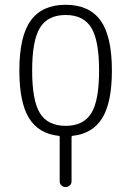

<svg xmlns="http://www.w3.org/2000/svg" viewBox="-20 -550 540 790"><path d="M355.5 -436Q323.2 -488.3 250 -488.3Q176.8 -488.3 144.5 -436Q112.3 -383.8 112.3 -259.8Q112.3 -135.7 144.5 -84Q176.8 -32.2 250 -32.2Q323.2 -32.2 355.5 -84Q387.7 -135.7 387.7 -259.8Q387.7 -383.8 355.5 -436ZM220.7 8.8Q138.7 0 99.1 -64.5Q59.6 -128.9 59.6 -259.8Q59.6 -400.4 106.4 -465.3Q153.3 -530.3 250 -530.3Q346.7 -530.3 393.6 -465.8Q440.4 -401.4 440.4 -259.8Q440.4 -128.9 400.9 -64.5Q361.3 0 279.3 8.8Q274.4 8.8 274.4 13.7V196.3Q274.4 206.1 267.1 212.9Q259.8 219.7 250 219.7Q240.2 219.7 232.9 212.9Q225.6 206.1 225.6 196.3V13.7Q225.6 8.8 220.7 8.8Z"/></svg>

Font: Rounded-L Mgen+ 1mn light
Style: Regular
Weight: 200
Designer: [Source Han Sans]
Ryoko NISHIZUKA  (kana & ideographs); Paul D. Hunt (Latin, Greek & Cyrillic); Wenlong ZHANG  (bopomofo
Version: Version 1.059.20150602